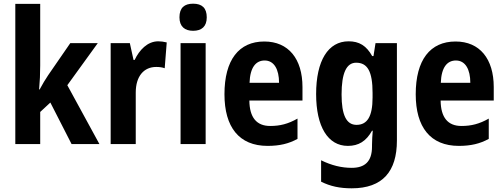

<svg xmlns="http://www.w3.org/2000/svg" viewBox="-20 -781 2732 1041"><path d="M198 -426V-760H63V0H198V-174L253 -225L368 0H519L345 -319L510 -547H361L241 -373C226 -351 210 -324 195 -296H192C196 -339 198 -382 198 -426Z M838 -557C779 -557 735 -509 710 -456H704L684 -547H580V0H716V-279C716 -369 761 -418 827 -418C844 -418 860 -416 873 -411L884 -551C868 -555 852 -557 838 -557Z M1027 -761C980 -761 953 -739 953 -687C953 -637 982 -614 1027 -614C1073 -614 1101 -637 1101 -687C1101 -738 1075 -761 1027 -761ZM1095 -547H959V0H1095Z M1413 -556C1275 -556 1197 -456 1197 -270C1197 -92 1276 10 1431 10C1496 10 1546 -2 1593 -28V-138C1542 -109 1498 -98 1445 -98C1371 -98 1333 -144 1332 -236H1620V-309C1620 -462 1544 -556 1413 -556ZM1415 -453C1466 -453 1493 -405 1493 -332H1333C1336 -417 1368 -453 1415 -453Z M1870 -557C1759 -557 1694 -452 1694 -271C1694 -94 1758 10 1866 10C1924 10 1965 -15 1997 -72H2001C1999 -49 1997 -18 1997 4V14C1997 96 1957 129 1887 129C1832 129 1778 116 1721 88V204C1771 229 1822 240 1887 240C2055 240 2132 148 2132 -19V-547H2016L2005 -477H1998C1966 -534 1927 -557 1870 -557ZM1911 -441C1973 -441 2000 -393 2000 -277V-252C2000 -149 1971 -104 1913 -104C1858 -104 1832 -157 1832 -269C1832 -384 1858 -441 1911 -441Z M2450 -556C2312 -556 2234 -456 2234 -270C2234 -92 2313 10 2468 10C2533 10 2583 -2 2630 -28V-138C2579 -109 2535 -98 2482 -98C2408 -98 2370 -144 2369 -236H2657V-309C2657 -462 2581 -556 2450 -556ZM2452 -453C2503 -453 2530 -405 2530 -332H2370C2373 -417 2405 -453 2452 -453Z"/></svg>

Font: Noto Sans Devanagari Condensed
Style: Bold
Weight: 700
Width: 3
Designer: Jelle Bosma - Monotype Design Team
Foundry: Monotype Imaging Inc.
Version: Version 2.004